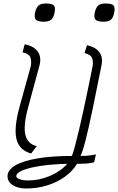

<svg xmlns="http://www.w3.org/2000/svg" viewBox="-20 -871 675 1097"><path d="M130 206Q82 206 52.5 186.5Q23 167 23 136Q23 100 67.5 74Q112 48 194.5 34Q277 20 390 20Q396 10 406.5 -29Q417 -68 430.5 -124.5Q444 -181 458 -246Q472 -311 485 -374Q498 -437 508 -487Q514 -516 507 -537Q500 -558 463 -568L477 -613Q578 -589 560 -498Q532 -357 509.5 -249Q487 -141 469.5 -72Q452 -3 440 20Q461 20 475.5 19Q490 18 502.5 16Q515 14 528 11L518 56Q493 63 466.5 64Q440 65 420 65Q395 107 350.5 139Q306 171 249 188.5Q192 206 130 206ZM142 160Q204 160 265.5 134Q327 108 364 65Q277 67 211.5 77Q146 87 109.5 102Q73 117 73 136Q73 146 92 153Q111 160 142 160ZM190 -36 158 6Q91 -12 74.5 -74.5Q58 -137 92 -262L156 -493Q161 -522 153.5 -543Q146 -564 109 -572L121 -618Q171 -608 193.5 -579.5Q216 -551 208 -506L142 -262Q112 -153 125 -100.5Q138 -48 190 -36ZM229 -747Q195 -747 184.5 -759Q174 -771 181 -802Q188 -830 201.5 -840.5Q215 -851 243 -851Q278 -851 288 -839.5Q298 -828 291 -796Q285 -768 271.5 -757.5Q258 -747 229 -747ZM570 -747Q536 -747 525.5 -759Q515 -771 522 -802Q529 -830 542.5 -840.5Q556 -851 584 -851Q619 -851 629 -839.5Q639 -828 632 -796Q626 -768 612.5 -757.5Q599 -747 570 -747Z"/></svg>

Font: Victor Mono Thin
Style: Italic
Weight: 100
Italic angle: -12°
Monospace: yes
Designer: Rune Bjørnerås
Version: Version 1.561;gftools[0.9.30]